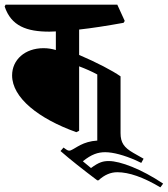

<svg xmlns="http://www.w3.org/2000/svg" viewBox="-29 -674 721 825"><path d="M299 -106 311 -112V-389C340 -378 365 -367 389 -354V-70C326 -66 299 -38 275 -28C264 -23 254 -33 244 -40L231 -25C272 11 328 55 389 101H394C420 77 447 66 475 66C525 66 586 87 660 131L672 115C578 52 487 18 439 18C415 18 397 22 362 48L327 19C364 -11 392 -20 423 -20C457 -20 505 -7 555 15L578 26L588 8L544 -17C504 -40 489 -61 489 -102V-346C453 -371 388 -405 311 -438V-547C366 -553 430 -563 502 -576L507 -584L475 -654H-5L-9 -646C19 -562 86 -538 183 -538L211 -539V-459C195 -464 177 -467 158 -467C78 -467 23 -417 23 -350C23 -254 137 -164 299 -106Z"/></svg>

Font: Nithya Ranjana DU
Style: Regular
Weight: 400
Designer: Designed by Tathagata Biswas and Noopur Datye with help from Ananda Maharjan, Callijatra
Foundry: Ek Type
Version: Version 1.000;Glyphs 3.2.3 (3260)